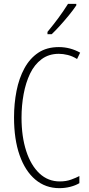

<svg xmlns="http://www.w3.org/2000/svg" viewBox="-20 -969 461 999"><path d="M286 -689Q234 -689 196.5 -661Q159 -633 136.5 -586Q114 -539 103 -479.5Q92 -420 92 -357Q92 -258 116.5 -183Q141 -108 185.5 -66.5Q230 -25 291 -25Q324 -25 350 -34.5Q376 -44 393 -53V-16Q373 -4 345.5 3Q318 10 289 10Q217 10 164 -34.5Q111 -79 82 -161.5Q53 -244 53 -358Q53 -430 66 -496Q79 -562 107 -613.5Q135 -665 179 -694.5Q223 -724 286 -724Q345 -724 397 -695L381 -662Q357 -677 332.5 -683Q308 -689 286 -689ZM377 -941Q361 -917 338.5 -889.5Q316 -862 292 -835.5Q268 -809 249 -791H227V-803Q260 -843 285 -877Q310 -911 334 -949H377Z"/></svg>

Font: Noto Sans Myanmar UI ExtraCondensed ExtraLight
Style: Regular
Weight: 200
Width: 2
Designer: Monotype Design Team
Foundry: Monotype Imaging Inc.
Version: Version 2.103; ttfautohint (v1.8.4.7-5d5b)